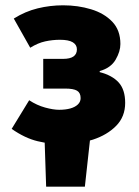

<svg xmlns="http://www.w3.org/2000/svg" viewBox="-20 -532 524 724"><path d="M154 172 148 -10H320L300 172ZM220 12Q170 12 122 0.5Q74 -11 24 -46L90 -154Q119 -135 150 -126.5Q181 -118 203 -118Q227 -118 245 -123Q263 -128 273.5 -138Q284 -148 284 -162Q284 -182 270.5 -190Q257 -198 226 -198H143V-310H218Q244 -310 257 -319Q270 -328 270 -346Q270 -363 254.5 -372.5Q239 -382 206 -382Q178 -382 150.5 -376Q123 -370 94 -352L32 -462Q75 -489 122 -500.5Q169 -512 218 -512Q274 -512 323.5 -497Q373 -482 403.5 -450Q434 -418 434 -366Q434 -338 416 -307Q398 -276 356 -264V-260Q403 -248 427.5 -221Q452 -194 452 -144Q452 -92 418 -57.5Q384 -23 330.5 -5.5Q277 12 220 12Z"/></svg>

Font: Source Sans 3 Black
Style: Regular
Weight: 900
Designer: Paul D. Hunt
Foundry: Adobe
Version: Version 3.046;hotconv 1.0.118;makeotfexe 2.5.65603